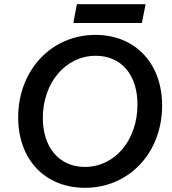

<svg xmlns="http://www.w3.org/2000/svg" viewBox="-20 -883 825 919"><path d="M387 16C598 16 756 -152 756 -378C756 -580 627 -716 437 -716C226 -716 67 -547 67 -321C67 -119 196 16 387 16ZM386 -84C265 -84 185 -176 185 -318C185 -488 295 -616 438 -616C560 -616 638 -526 638 -383C638 -212 530 -84 386 -84ZM331 -773H659L677 -863H348Z"/></svg>

Font: Uncut Sans Semibold Italic
Style: Regular
Weight: 600
Italic angle: -11°
Designer: Kasper Nordkvist
Foundry: UNCUT.wtf
Version: Version 1.304;Glyphs 3.2 (3246)